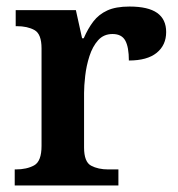

<svg xmlns="http://www.w3.org/2000/svg" viewBox="-20 -567 543 587"><path d="M25 0V-49H28Q62 -49 84.5 -61.5Q107 -74 107 -121V-419Q107 -463 85.5 -475Q64 -487 31 -487H28V-536H212L231 -450H236Q249 -480 265.5 -501.5Q282 -523 308 -535Q334 -547 376 -547Q433 -547 460.5 -527.5Q488 -508 488 -469Q488 -429 459 -405.5Q430 -382 374 -382Q374 -423 363 -443Q352 -463 324 -463Q297 -463 280 -444Q263 -425 253.5 -395.5Q244 -366 240.5 -335Q237 -304 237 -283V-116Q237 -72 258.5 -60.5Q280 -49 311 -49H342V0Z"/></svg>

Font: Noto Serif Vithkuqi SemiBold
Style: Regular
Weight: 600
Version: Version 1.005